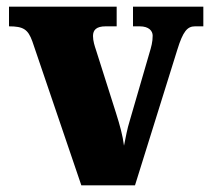

<svg xmlns="http://www.w3.org/2000/svg" viewBox="-20 -556 630 576"><path d="M77 -432 224 0H385L512 -407C529 -462 542 -477 565 -477H590V-536H379V-477H399C427 -477 438 -463 438 -449C438 -430 434 -416 428 -396L369 -193C362 -171 357 -144 352 -119C348 -150 340 -179 328 -217L268 -406C264 -418 259 -433 259 -448C259 -466 269 -477 297 -477H330V-536H7V-477C50 -477 64 -468 77 -432Z"/></svg>

Font: Noto Serif Sinhala SemiCondensed Black
Style: Regular
Weight: 900
Width: 4
Designer: Jelle Bosma - Monotype Design Team
Foundry: Monotype Imaging Inc.
Version: Version 2.007